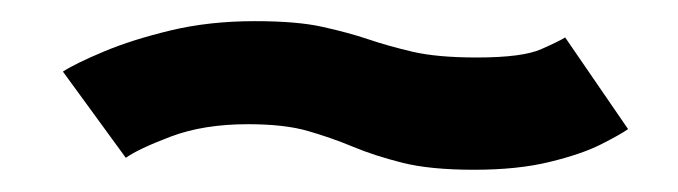

<svg xmlns="http://www.w3.org/2000/svg" viewBox="-20 -434 625 177"><path d="M417 -277.5Q457.5 -277.5 487 -284.8Q516.5 -292 534.2 -301Q552 -310 559 -315L501 -399.5Q496.5 -396.5 479.2 -388.8Q462 -381 419.5 -381Q383.5 -381 360.8 -386.2Q338 -391.5 319.5 -397.8Q301 -404 277.5 -409.2Q254 -414.5 215 -414.5Q173 -414.5 137.5 -406Q102 -397.5 75.8 -386.5Q49.5 -375.5 38 -368L96 -288.5Q107 -296.5 137.2 -308Q167.5 -319.5 208.5 -319.5Q242.5 -319.5 264 -313.2Q285.5 -307 305.2 -298.8Q325 -290.5 350.8 -284Q376.5 -277.5 417 -277.5Z"/></svg>

Font: Anybody ExtraExpanded Medium
Style: Italic
Weight: 500
Width: 8
Italic angle: -10°
Version: Version 1.113;gftools[0.9.25]